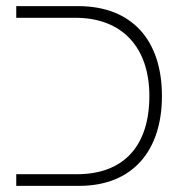

<svg xmlns="http://www.w3.org/2000/svg" viewBox="-20 -606 597 626"><path d="M33 0H238C412 0 508 -114 508 -293C508 -474 411 -586 235 -586H33V-548H226C376 -548 467 -454 467 -293C467 -133 386 -38 231 -38H33Z"/></svg>

Font: Noto Sans Hebrew Condensed ExtraLight
Style: Regular
Weight: 200
Width: 3
Designer: Monotype Design Team
Foundry: Monotype Imaging Inc.
Version: Version 2.004